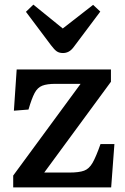

<svg xmlns="http://www.w3.org/2000/svg" viewBox="-20 -809 541 829"><path d="M37 0V-51L328 -447H220Q183 -447 162.5 -439Q142 -431 129.5 -407.5Q117 -384 103 -336L40 -331L52 -509H459V-456L171 -64H280Q321 -64 343 -72Q365 -80 380 -106.5Q395 -133 414 -187H474L460 0ZM252 -580Q236 -580 225.5 -587Q215 -594 200 -614L92 -758L124 -789L251 -686L382 -788L413 -759L299 -607Q288 -592 276.5 -586Q265 -580 252 -580Z"/></svg>

Font: Literata Medium
Style: Regular
Weight: 500
Designer: Latin by Veronika Burian and Jose Scaglione. Greek by Irene Vlachou. Cyrillic by Vera Evstafieva.
Foundry: TypeTogether
Version: Version 3.103; ttfautohint (v1.8.4.7-5d5b);gftools[0.9.29]